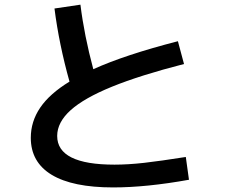

<svg xmlns="http://www.w3.org/2000/svg" viewBox="-20 -778 978 831"><path d="M113.3 -181.6Q113.3 -252.4 154.3 -312.5Q195.3 -372.6 280.8 -424.8Q235.4 -586.9 215.8 -741.2L328.1 -757.8Q344.7 -624 383.8 -478.5Q520.5 -540.5 750 -599.6L776.4 -501Q585.9 -452.1 464.8 -402.8Q343.8 -353.5 285.6 -301Q227.5 -248.5 227.5 -189.5Q227.5 -65.4 475.6 -65.4Q534.2 -65.4 603.8 -73.2Q673.3 -81.1 784.2 -98.6L797.9 0Q613.8 33.2 469.7 33.2Q293.9 33.2 203.6 -21.5Q113.3 -76.2 113.3 -181.6Z"/></svg>

Font: Pretendard JP SemiBold
Style: Regular
Weight: 600
Designer: Base glyphs from Inter by Rasmus Andersson; Hangeul glyphs from Noto Sans CJK(Source Han Sans) by Jang Soo-young and Kan
Foundry: Kil Hyung-jin
Version: Version 1.309